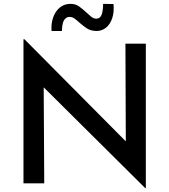

<svg xmlns="http://www.w3.org/2000/svg" viewBox="-20 -953 881 998"><path d="M735 25 176 -530 207 -520 210 0H102V-749H107L659 -193L634 -200L632 -726H738V25ZM483 -792Q451 -792 430 -806.5Q409 -821 391 -837Q379 -848 367.5 -856.5Q356 -865 341 -865Q329 -865 319.5 -856Q310 -847 306 -830.5Q302 -814 302 -792H248Q245 -831 256.5 -863Q268 -895 291 -914Q314 -933 347 -933Q373 -933 392 -919Q411 -905 427 -890Q441 -877 453.5 -866.5Q466 -856 481 -856Q501 -856 508.5 -877.5Q516 -899 516 -933L570 -932Q574 -891 563.5 -859Q553 -827 531.5 -809.5Q510 -792 483 -792Z"/></svg>

Font: Josefin Sans Thin Medium
Style: Regular
Weight: 500
Version: Version 2.000